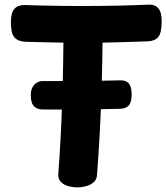

<svg xmlns="http://www.w3.org/2000/svg" viewBox="-20 -790 719 830"><path d="M89.3 -609.4Q58.2 -611 42.7 -628.1Q27.1 -645.1 27.1 -694.7Q27.1 -735.2 42.7 -752.1Q58.2 -769 87 -768.2Q116.6 -767.2 160.1 -766.1Q203.7 -765 250.2 -764.5Q296.7 -764 333.7 -764Q408.7 -764 482.5 -765.5Q556.3 -767 623.9 -770Q650.1 -771 664.5 -754Q678.9 -737 678.9 -698Q678.9 -647.1 663.7 -629.6Q648.6 -612 617.4 -611.2Q554.6 -609 482.6 -607Q410.7 -605 336.7 -605Q271.7 -605 207.4 -606.5Q143.2 -608 89.3 -609.4ZM254.6 -697Q254.6 -707 264.9 -714Q275.2 -721 289.6 -726Q304 -731 318.3 -733.5Q332.7 -736 339.7 -736Q347.7 -736 361.5 -733.5Q375.3 -731 389.6 -726Q403.9 -721 413.7 -714Q423.6 -707 423.6 -697Q423.6 -524 417.6 -357.6Q411.6 -191.1 399.3 -33.4Q398.3 -13.2 384.3 -1.5Q370.3 10.2 351.4 15.1Q332.4 20 313.7 20Q294.9 20 275.3 14.7Q255.8 9.4 243.1 -3.6Q230.3 -16.6 232.1 -39.1Q243.3 -186.9 248.9 -355.4Q254.6 -524 254.6 -697ZM164.4 -316.7Q140.8 -316.7 126.9 -330.5Q113.1 -344.3 113.1 -379.7Q113.1 -407.6 128.1 -423.6Q143 -439.7 164.4 -439.7Q213.4 -439.4 272.9 -439.4Q332.4 -439.4 391.4 -440.4Q450.4 -441.4 499.4 -442.7Q524.9 -443.7 536.9 -429.3Q549 -415 549 -381.7Q549 -348.1 536.9 -334.4Q524.9 -320.7 499.4 -319.7Q450.4 -318.4 391.4 -317.4Q332.4 -316.4 272.9 -316.4Q213.4 -316.4 164.4 -316.7Z"/></svg>

Font: Playpen Sans
Style: Regular
Weight: 400
Designer: Laura Meseguer, Veronika Burian, José Scaglione, Kostas Bartsokas, Vera Evstafieva, Tom Grace, Yorlmar Campos
Foundry: TypeTogether
Version: Version 2.000